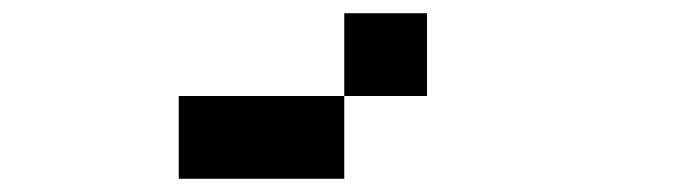

<svg xmlns="http://www.w3.org/2000/svg" viewBox="-20 -270 1040 290"><path d="M500 -187.5V-250H562.5H625V-187.5V-125H562.5H500V-62.5V0H375H250V-62.5V-125H375H500Z"/></svg>

Font: Press Start 2P
Style: Regular
Weight: 500
Monospace: yes
Version: Version 2.14